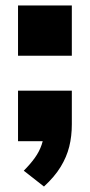

<svg xmlns="http://www.w3.org/2000/svg" viewBox="-20 -517 330 703"><path d="M141 166 67 108Q91 84 107.5 61Q124 38 132.5 13Q141 -12 142 -39L182 0H46V-185H243V-62Q243 -18 233.5 20Q224 58 202 94Q180 130 141 166ZM46 -313V-497H243V-313Z"/></svg>

Font: Nunito Sans 10pt Black
Style: Regular
Weight: 900
Designer: Vernon Adams
Foundry: Vernon Adams
Version: Version 3.101;gftools[0.9.27]